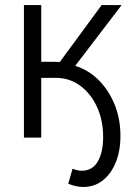

<svg xmlns="http://www.w3.org/2000/svg" viewBox="-20 -541 520 755"><path d="M275.7 -282Q329.2 -265.5 369 -225Q408.9 -184.5 431.3 -128.5Q453.6 -72.5 453.6 -6.9Q453.6 53.1 434.8 98.5Q416 143.9 383.4 169.1Q350.8 194.2 307.4 194.2Q293.6 194.2 278.6 191.1Q263.6 187.9 248.4 181.3L265.3 122.4Q286.2 130.4 301.3 130.4Q343.5 130.4 364.6 93.9Q385.6 57.5 385.6 -2Q385.6 -68.4 361.3 -120.9Q336.9 -173.5 295 -204.2Q253 -234.8 200.7 -234.8H142.1V0H74.1V-521.1H142.1V-297.9H191.5Q197.7 -297.9 203.7 -297.7Q209.8 -297.6 215.2 -297.3L379.7 -521.1H458.2Z"/></svg>

Font: Raleway Thin
Style: Regular
Weight: 100
Designer: Matt McInerney, Pablo Impallari, Rodrigo Fuenzalida
Foundry: Matt McInerney, Pablo Impallari, Rodrigo Fuenzalida
Version: Version 4.026